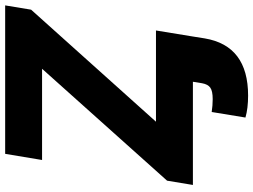

<svg xmlns="http://www.w3.org/2000/svg" viewBox="-138 -630 981 744"><g transform="rotate(-90 352.0 -257.5)"><path d="M269 203.6 290.5 72.8Q303.2 74.7 315.4 75.7Q327.6 76.7 340.3 76.7Q371.6 76.7 384.8 67.4Q397.9 58.1 401.9 35.6L407.7 0H7.8L24.4 -100.1L458 -584.5H104.5L128.4 -727.5H703.6L687 -627L252.9 -143.1H606.4L583 0L575.7 45.9Q547.4 213.9 354 213.9Q304.7 213.9 269 203.6Z"/></g></svg>

Font: Inter Extra Bold
Style: Italic
Weight: 800
Italic angle: -9.39999°
Designer: Rasmus Andersson
Foundry: rsms
Version: Version 4.000;git-3c8e0fc